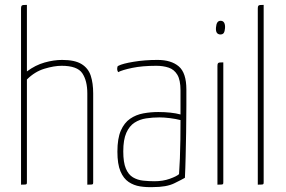

<svg xmlns="http://www.w3.org/2000/svg" viewBox="-20 -755 1169 785"><path d="M66 0V-720Q66 -728 68 -731Q70 -734 75.5 -734.5Q81 -735 90 -735V-463Q125 -489 162.5 -499.5Q200 -510 234 -510Q286 -510 313.5 -493Q341 -476 351 -445.5Q361 -415 361 -373V-10Q361 -5 360 -3Q359 -1 354 -0.5Q349 0 337 0V-373Q337 -425 316.5 -455.5Q296 -486 232 -486Q201 -486 161.5 -474Q122 -462 90 -430V-10Q90 -5 89 -3Q88 -1 83 -0.5Q78 0 66 0Z M605 10Q578 11 552.5 7Q527 3 506 -11Q485 -25 472.5 -54.5Q460 -84 460 -135Q460 -189 474 -221Q488 -253 512 -269.5Q536 -286 566 -291.5Q596 -297 627 -297Q653 -297 676.5 -294.5Q700 -292 718 -287Q718 -287 718 -305.5Q718 -324 718 -347.5Q718 -371 718 -385Q718 -428 705 -449.5Q692 -471 669.5 -478.5Q647 -486 619 -486Q562 -486 521 -477.5Q480 -469 463 -460Q461 -464 460 -466.5Q459 -469 459 -473Q459 -478 460 -481.5Q461 -485 464 -486Q481 -495 526.5 -502.5Q572 -510 624 -510Q680 -510 711 -483.5Q742 -457 742 -389V-323Q742 -266 741 -213.5Q740 -161 739 -114.5Q738 -68 736 -28Q724 -21 692.5 -5.5Q661 10 605 10ZM612 -14Q646 -14 674 -24Q702 -34 712 -43Q714 -70 715.5 -107Q717 -144 717.5 -185Q718 -226 718 -264Q699 -269 675 -272Q651 -275 632 -275Q604 -275 577.5 -271Q551 -267 530 -253.5Q509 -240 496.5 -212Q484 -184 484 -136Q484 -91 494.5 -66Q505 -41 523.5 -30Q542 -19 565 -16.5Q588 -14 612 -14Z M869 0V-485Q869 -493 871 -496Q873 -499 878.5 -499.5Q884 -500 893 -500V-10Q893 -5 892 -3Q891 -1 886 -0.5Q881 0 869 0ZM880 -614Q870 -615 866 -622Q862 -629 863 -642Q864 -656 868.5 -663Q873 -670 882 -670Q892 -670 896.5 -662Q901 -654 900 -640Q899 -627 895 -620.5Q891 -614 880 -614Z M1034 0V-720Q1034 -728 1036 -731Q1038 -734 1043.5 -734.5Q1049 -735 1058 -735V-10Q1058 -5 1057 -3Q1056 -1 1051 -0.5Q1046 0 1034 0Z"/></svg>

Font: Yanone Kaffeesatz ExtraLight
Style: Regular
Weight: 200
Designer: Yanone (Cyrillic: Daniel Pouzeot, Huerta Tipografica, and Cyreal)
Foundry: Yanone
Version: Version 2.003